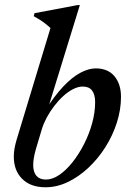

<svg xmlns="http://www.w3.org/2000/svg" viewBox="-20 -742 519 772"><path d="M124 -141.5Q119 -123.5 116.2 -107.5Q113.5 -91.5 113.5 -79Q113.5 -50 126.5 -35Q139.5 -20 164.5 -20Q191 -20 218.8 -39Q246.5 -58 272 -90.2Q297.5 -122.5 318 -162.8Q338.5 -203 350.5 -246.5Q362.5 -290 362.5 -331Q362.5 -362 350.2 -378Q338 -394 313 -394Q294.5 -394 274.2 -383.8Q254 -373.5 234.5 -355.8Q215 -338 198 -315.8Q181 -293.5 168.2 -269.8Q155.5 -246 148.5 -223.5ZM183 -629.5Q173.5 -638 163.5 -646Q153.5 -654 141.8 -661.5Q130 -669 115.5 -677L119 -689L291.5 -721.5H301L166.5 -285L160.5 -296Q198.5 -356 234 -393.8Q269.5 -431.5 302.8 -449.2Q336 -467 365 -467Q414 -467 440.2 -435.5Q466.5 -404 466.5 -352.5Q466.5 -301 449.8 -248.8Q433 -196.5 403.5 -150Q374 -103.5 335.2 -67.2Q296.5 -31 252.5 -10Q208.5 11 163 11Q103 11 69.2 -22.8Q35.5 -56.5 35.5 -112Q35.5 -127.5 38.2 -143.8Q41 -160 46 -177.5Z"/></svg>

Font: Newsreader 36pt Medium
Style: Italic
Weight: 500
Italic angle: -17°
Designer: Hugues Gentile
Foundry: Production Type
Version: Version 1.003